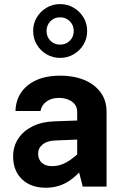

<svg xmlns="http://www.w3.org/2000/svg" viewBox="-20 -904 608 930"><path d="M271.1 -820.1Q299.2 -820.1 318.2 -801.1Q337.2 -782 337.2 -753.9Q337.2 -725.7 318.2 -706.7Q299.2 -687.8 271.1 -687.8Q242.9 -687.8 224.2 -706.7Q205.5 -725.7 205.5 -753.9Q205.5 -782 224.2 -801.1Q242.9 -820.1 271.1 -820.1ZM270.9 -884.2Q234.8 -884.2 205.2 -866.5Q175.7 -848.9 158.1 -819.5Q140.6 -790.1 140.6 -753.9Q140.6 -717.7 158.1 -688.2Q175.6 -658.7 205.2 -641.1Q234.9 -623.6 271.1 -623.6Q307.3 -623.6 337 -641.1Q366.8 -658.6 384.5 -688.1Q402.2 -717.7 402.2 -753.9Q402.2 -790.1 384.5 -819.5Q366.8 -848.9 337 -866.5Q307.3 -884.2 270.9 -884.2ZM496.2 -361.9Q496.2 -417.6 467.2 -456.8Q438.3 -495.9 387.8 -516.7Q337.3 -537.6 272.3 -537.6Q172.7 -537.6 114.9 -490.9Q57.2 -444.3 54.9 -366.5H176.2Q180.8 -394.4 205 -412.1Q229.1 -429.8 264.8 -429.8Q288.7 -429.8 309 -422.2Q329.4 -414.7 341.6 -399.5Q353.9 -384.4 353.9 -361.9V-104.9L380.8 0H496.2ZM415.2 -130 372.1 -172.7Q345.5 -147 322.2 -130.6Q298.9 -114.2 276.9 -106.7Q254.8 -99.2 231.2 -99.2Q200.2 -99.2 182.4 -115.7Q164.7 -132.3 164.7 -159.7Q164.7 -186.6 186.2 -204.2Q207.7 -221.8 246.3 -223.5L411.7 -230.3V-322.4L242.5 -316.2Q181.9 -314.1 137.2 -291.8Q92.5 -269.5 68 -232Q43.6 -194.5 43.6 -146Q43.6 -77.2 86.4 -35.9Q129.2 5.4 202.2 5.4Q262.6 5.4 311.9 -25.7Q361.2 -56.9 415.2 -130Z"/></svg>

Font: Estedad-FD VF
Style: Regular
Weight: 100
Designer: Amin Abedi
Version: Version 7.3